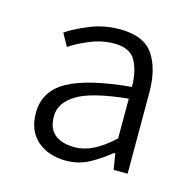

<svg xmlns="http://www.w3.org/2000/svg" viewBox="-66 -875 508 504"><g transform="rotate(15 188.0 -623.0)"><path d="M153 -438Q105 -438 75 -464.5Q45 -491 45 -539Q45 -598 99 -628.5Q153 -659 271 -670Q271 -711 256 -739.5Q241 -768 197 -768Q164 -768 131.5 -754.5Q99 -741 79 -727L60 -761Q83 -777 121 -792.5Q159 -808 202 -808Q267 -808 293 -770Q319 -732 319 -667V-447H281L274 -490H270Q246 -470 217 -454Q188 -438 153 -438ZM166 -478Q191 -478 216.5 -490.5Q242 -503 271 -530V-638Q172 -628 132.5 -603.5Q93 -579 93 -543Q93 -509 112.5 -493.5Q132 -478 166 -478Z"/></g></svg>

Font: Kinto Sans Light
Style: Regular
Weight: 300
Designer: Authors: Ryoko NISHIZUKA  (kana & ideographs); Paul D. Hunt (Latin, Greek & Cyrillic); Wenlong ZHANG  (bopomofo); Sandol
Foundry: Adobe Systems Incorporated, ookami Inc.
Version: Version 0.001